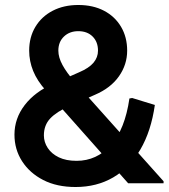

<svg xmlns="http://www.w3.org/2000/svg" viewBox="-20 -735 676 770"><path d="M283 15Q208 15 153.5 -13Q99 -41 68.5 -88.5Q38 -136 38 -195Q38 -260 79 -313.5Q120 -367 195 -400L297 -445Q337 -462 355 -483.5Q373 -505 373 -532Q373 -567 351.5 -588.5Q330 -610 294 -610Q259 -610 236.5 -588.5Q214 -567 214 -532Q214 -505 230.5 -474.5Q247 -444 280 -406L636 -8V0H494L164 -372Q129 -411 113 -450.5Q97 -490 97 -532Q97 -586 122 -627.5Q147 -669 191.5 -692Q236 -715 294 -715Q353 -715 397 -692Q441 -669 465.5 -627.5Q490 -586 490 -532Q490 -476 457 -429Q424 -382 361 -355L259 -310Q207 -287 181.5 -260Q156 -233 156 -192Q156 -165 171.5 -141.5Q187 -118 216 -104Q245 -90 287 -90Q368 -90 424.5 -153Q481 -216 499 -340L510 -342L601 -314Q586 -209 543 -135.5Q500 -62 434 -23.5Q368 15 283 15Z"/></svg>

Font: Fustat
Style: Bold
Weight: 700
Designer: Mohamed Gaber, Khaled Hosny, Laura Garcia Mut
Foundry: Kief Type Foundry, Alif Type Foundry, Hard Type Foundry
Version: Version 1.007